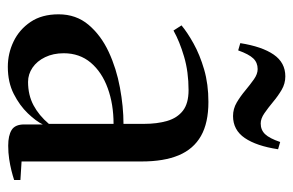

<svg xmlns="http://www.w3.org/2000/svg" viewBox="-152 -606 767 503"><g transform="rotate(90 231.5 -354.5)"><path d="M155 8.5Q120 8.5 88.8 -6.5Q57.5 -21.5 37.5 -51Q17.5 -80.5 17.5 -124.5Q17.5 -170.5 45 -203Q72.5 -235.5 116 -255.8Q159.5 -276 209.5 -285.2Q259.5 -294.5 304.5 -294.5V-348.5Q304.5 -382.5 296.8 -409Q289 -435.5 270 -450.2Q251 -465 216 -465Q168 -465 128.2 -453.2Q88.5 -441.5 60 -425.5L46.5 -446.5Q65 -462 94.2 -478.2Q123.5 -494.5 162 -505.8Q200.5 -517 247 -517Q302 -517 336.2 -497.5Q370.5 -478 386.8 -439.2Q403 -400.5 403 -342V-27.5L451.5 -24.5V-8Q441 -4.5 427 -1Q413 2.5 396.5 5Q380 7.5 361.5 7.5Q335 7.5 320.5 -1.5Q306 -10.5 306 -34.5V-83Q297.5 -65.5 277 -44Q256.5 -22.5 226 -7Q195.5 8.5 155 8.5ZM194.5 -44.5Q229 -44.5 255.8 -58.8Q282.5 -73 304.5 -99V-268.5Q253 -268.5 211 -253.2Q169 -238 144.2 -208.8Q119.5 -179.5 119.5 -138Q119.5 -110.5 129.8 -89.2Q140 -68 157.2 -56.2Q174.5 -44.5 194.5 -44.5ZM93 -600.5Q102 -657.5 123 -688Q144 -718.5 180 -718.5Q199 -718.5 215.5 -708.8Q232 -699 247.2 -686.2Q262.5 -673.5 276.5 -663.8Q290.5 -654 303.5 -654Q320.5 -654 331.5 -665.5Q342.5 -677 352 -705L371 -699.5Q362.5 -643 341.5 -612.2Q320.5 -581.5 284 -581.5Q265 -581.5 248.5 -591.2Q232 -601 216.8 -613.8Q201.5 -626.5 187.8 -636.2Q174 -646 161 -646Q144 -646 133 -634.5Q122 -623 112 -595Z"/></g></svg>

Font: Merriweather 144pt
Style: Regular
Weight: 400
Version: Version 2.100